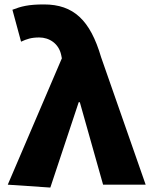

<svg xmlns="http://www.w3.org/2000/svg" viewBox="-20 -833 680 866"><path d="M207 13 335 -372H340L445 0H637L436 -575C387 -742 312 -813 178 -813C107 -813 75 -804 36 -789L75 -645C101 -657 121 -664 157 -664C202 -664 245 -637 256 -585L259 -570L15 0Z"/></svg>

Font: Noto Sans JP Black
Style: Regular
Weight: 900
Designer: Ryoko NISHIZUKA 西塚涼子 (kana, bopomofo & ideographs); Paul D. Hunt (Latin, Greek & Cyrillic); Sandoll Communications 산돌커뮤니
Foundry: Adobe
Version: Version 2.002;hotconv 1.0.116;makeotfexe 2.5.65601